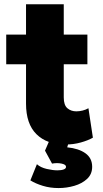

<svg xmlns="http://www.w3.org/2000/svg" viewBox="-20 -682 496 926"><path d="M295 15Q206 15 155.8 -34.8Q105.5 -84.5 105.5 -182.5V-661.5H287.5V-515H401.5V-372H287.5V-212Q287.5 -175 305 -160Q322.5 -145 348 -145Q363 -145 378.2 -148.8Q393.5 -152.5 406.5 -160L428 -18Q404.5 -4.5 369.5 5.2Q334.5 15 295 15ZM10 -372V-515H121V-372ZM262.5 225Q221.5 225 186.5 214.2Q151.5 203.5 126.5 188L158 110Q176 126 205.5 132.8Q235 139.5 256.5 139.5Q276 139.5 287.2 135.2Q298.5 131 298.5 122.5Q298.5 111.5 277 107Q255.5 102.5 231 107L197 44.5L225 -20H319.5L304 28.5Q359.5 34 392 57.2Q424.5 80.5 424.5 122.5Q424.5 158 400 180.8Q375.5 203.5 338.5 214.2Q301.5 225 262.5 225Z"/></svg>

Font: Geologica Roman ExtraBold
Style: Regular
Weight: 800
Designer: Sindre Bremnes, Frode Helland
Foundry: Monokrom Skriftforlag AS
Version: Version 1.010;gftools[0.9.28]